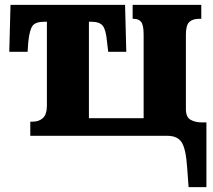

<svg xmlns="http://www.w3.org/2000/svg" viewBox="-20 -556 873 786"><path d="M746 128Q741 54 724 27Q707 0 665 0H104V-58H114Q140 -58 156 -73Q172 -88 172 -125V-467H162Q125 -467 113 -450Q101 -433 96 -386L93 -344H18L23 -536H492L497 -344H423L418 -386Q414 -433 401 -450Q388 -467 354 -467H344V-72H568V-414Q568 -453 558 -466Q548 -479 527 -479H523V-536H804V-479H795Q769 -479 755 -466Q741 -453 741 -414V-110Q741 -76 760.5 -65.5Q780 -55 804 -55H825V210H752Z"/></svg>

Font: Noto Serif Condensed Black
Style: Regular
Weight: 900
Width: 3
Designer: Monotype Design Team
Foundry: Monotype Imaging Inc.
Version: Version 2.015; ttfautohint (v1.8.4.7-5d5b)